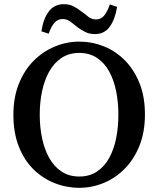

<svg xmlns="http://www.w3.org/2000/svg" viewBox="-20 -882 757 918"><path d="M359 16Q298 16 241 -6.5Q184 -29 139.5 -73Q95 -117 69.5 -182.5Q44 -248 44 -333Q44 -416 70 -481Q96 -546 140 -590.5Q184 -635 241 -659Q298 -683 359 -683Q420 -683 476.5 -660.5Q533 -638 577 -593.5Q621 -549 647 -484.5Q673 -420 673 -334Q673 -252 647.5 -187Q622 -122 577.5 -76.5Q533 -31 476.5 -7.5Q420 16 359 16ZM359 -38Q408 -38 444 -62Q480 -86 502.5 -127.5Q525 -169 535.5 -222Q546 -275 546 -334Q546 -392 535.5 -445Q525 -498 502.5 -539.5Q480 -581 444 -605Q408 -629 359 -629Q310 -629 274 -605Q238 -581 215 -539.5Q192 -498 181 -445Q170 -392 170 -334Q170 -275 181 -222Q192 -169 215 -127.5Q238 -86 274 -62Q310 -38 359 -38ZM178 -732Q187 -793 213.5 -827.5Q240 -862 285 -862Q311 -862 330 -852.5Q349 -843 367 -829Q384 -817 401 -803Q418 -789 439 -789Q463 -789 478.5 -808Q494 -827 505 -861L540 -849Q530 -789 504.5 -754Q479 -719 434 -719Q408 -719 389 -728.5Q370 -738 353 -750Q335 -764 318 -777.5Q301 -791 279 -791Q256 -791 240 -772.5Q224 -754 213 -721Z"/></svg>

Font: Source Serif 4 18pt Medium
Style: Regular
Weight: 500
Designer: Frank Grießhammer
Foundry: Adobe Systems Incorporated
Version: Version 4.004;hotconv 1.0.116;makeotfexe 2.5.65601